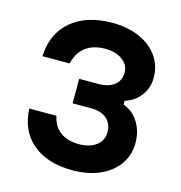

<svg xmlns="http://www.w3.org/2000/svg" viewBox="-120 -926 990 1052"><g transform="rotate(15 375.0 -400.5)"><path d="M385.7 18.6Q241.8 18.6 158.2 -52Q74.6 -122.6 70 -247.1H224Q235.3 -189.3 276.1 -159.1Q316.9 -128.8 383.7 -128.8Q422.8 -128.8 453.2 -141.5Q483.6 -154.2 500.5 -177.3Q517.4 -200.4 517.4 -230.5Q517.4 -280.7 485.4 -308.5Q453.5 -336.3 395 -336.3H291.6V-475.1H397.6Q457.4 -475.1 490.4 -500.7Q523.4 -526.3 523.4 -572.5Q523.4 -615.3 485.6 -643.3Q447.8 -671.2 388.6 -671.2Q319.9 -671.2 277.1 -638.6Q234.3 -606 219.3 -542.9H65.3Q70.7 -672.4 156.9 -745.5Q243.2 -818.6 390.6 -818.6Q476.6 -818.6 543.3 -789.3Q610.1 -760 647.4 -707.3Q684.7 -654.7 684.7 -586.3Q684.7 -528.3 651.8 -484.4Q618.9 -440.5 563.2 -423.3V-402Q617.6 -382.1 649.2 -331.9Q680.7 -281.7 680.7 -214Q680.7 -145.7 643.2 -92.9Q605.8 -40 538.8 -10.7Q471.9 18.6 385.7 18.6Z"/></g></svg>

Font: Martian Mono VF sWd Rg
Style: Regular
Weight: 400
Width: 6
Monospace: yes
Designer: Roman Shamin
Foundry: Evil Martians
Version: Version 1.100